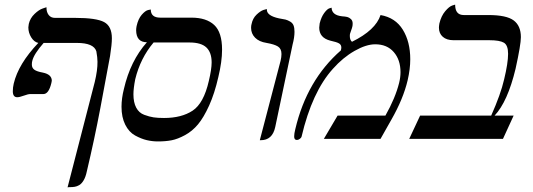

<svg xmlns="http://www.w3.org/2000/svg" viewBox="-20 -598 2297 827"><path d="M167 -192.9Q167 -192.9 110.8 -192.9Q101.1 -192.9 82.5 -186Q64 -179.2 54.2 -179.2Q35.2 -179.2 35.2 -205.1Q35.2 -221.2 39.1 -237.8Q59.1 -322.8 145 -413.1Q127 -417 114.5 -437Q102.1 -457 102.1 -480Q102.1 -484.9 104 -495.1Q109.9 -520 128.9 -538.1Q147.9 -556.2 164.1 -561.5L180.2 -566.9V-564Q180.2 -545.9 189.7 -533.4Q199.2 -521 216.8 -521H303.2Q395 -521 428.5 -502.9Q461.9 -484.9 461.9 -433.1Q461.9 -407.2 454.1 -356.9L412.1 -131.8Q387.2 0 354 140.1Q349.1 164.1 340.1 179Q331.1 193.8 321 199.5Q311 205.1 302 206.5Q293 208 283.4 208Q273.9 208 271 209L388.2 -245.1Q400.4 -295.9 399.9 -332Q399.9 -350.1 395 -377Q383.8 -413.1 311 -413.1H168Q126 -365.2 119.1 -335.9Q117.2 -330.1 117.2 -319.8Q117.2 -305.7 127.7 -297.9Q138.2 -290 165 -285.2Q203.1 -277.3 203.1 -250Q203.1 -248 201.2 -240.2Q189.9 -192.9 167 -192.9Z M660.6 11.2Q635.7 11.2 612.1 5.6Q588.4 0 562 -14.4Q535.6 -28.8 519.5 -60.8Q503.4 -92.8 503.4 -138.2Q503.4 -174.3 513.7 -214.8Q541.5 -335.9 612.8 -416Q566.9 -416 566.4 -467.8Q566.4 -475.6 568.4 -485.8Q575.2 -516.6 590.3 -534.2Q605.5 -551.8 617.7 -554.7L629.4 -557.1Q629.4 -522 670.4 -522H804.7Q868.7 -522 902.6 -490.5Q936.5 -459 936.5 -383.8Q936.5 -333 920.4 -266.1Q904.3 -195.3 880.9 -143.6Q857.4 -91.8 833 -62.5Q808.6 -33.2 777.1 -16.1Q745.6 1 719.7 6.1Q693.8 11.2 660.6 11.2ZM796.4 -415H641.6Q584.5 -347.2 562.5 -256.8Q554.7 -216.8 554.7 -191.9Q554.7 -156.7 566.7 -134.3Q578.6 -111.8 601.1 -103.5Q623.5 -95.2 641.6 -92.5Q659.7 -89.8 686.5 -89.8Q761.7 -89.8 809.6 -121.3Q857.4 -152.8 879.4 -249Q891.6 -299.8 891.6 -329.1Q891.6 -372.1 868.9 -393.6Q846.2 -415 796.4 -415Z M1099.1 5.9 1188.5 -335.9Q1192.4 -352.1 1192.4 -365.2Q1192.4 -388.2 1177.2 -397.7Q1162.1 -407.2 1128.4 -413.1Q1096.2 -418 1078.9 -435.5Q1061.5 -453.1 1061.5 -478Q1061.5 -487.8 1063.5 -494.1Q1068.4 -519 1085 -534.9Q1101.6 -550.8 1115.2 -555.2L1129.4 -559.1V-556.2Q1129.4 -530.3 1181.2 -519Q1200.2 -516.1 1209.7 -513.7Q1219.2 -511.2 1229.7 -505.1Q1240.2 -499 1244.4 -488.5Q1248.5 -478 1248.5 -460.9Q1248.5 -437 1240.2 -405.8L1165.5 -50.8Q1153.3 6.3 1102.5 5.9Z M1619.1 -533.2Q1683.1 -522 1715.1 -470Q1747.1 -418 1747.1 -342.8Q1747.1 -300.8 1735.8 -252Q1716.8 -171.9 1666 -83L1619.1 0H1375L1434.1 -100.1H1640.1Q1683.1 -176.3 1699.2 -241.2Q1705.1 -265.1 1705.1 -287.1Q1705.1 -340.3 1676 -373.8Q1647 -407.2 1596.2 -407.2Q1557.1 -407.2 1507.1 -378.7Q1457 -350.1 1414.1 -301.8Q1324.2 -202.6 1278.8 -8.8Q1277.8 -4.9 1271.5 0Q1265.1 4.9 1258.8 4.9Q1246.6 4.9 1247.1 -11.2Q1247.1 -22.5 1252 -42Q1301.8 -252.9 1448.2 -380.9Q1450.2 -388.7 1450.2 -393.1Q1450.2 -405.3 1440.2 -411.1Q1430.2 -417 1402.8 -422.9Q1355 -435.1 1355 -479Q1355 -484.9 1356.9 -497.1Q1363.8 -524.9 1376.5 -542Q1389.2 -559.1 1398.4 -562L1408.2 -564.9Q1409.2 -532.7 1453.1 -527.8Q1467.3 -526.9 1475.6 -524.9Q1483.9 -522.9 1491.5 -515.9Q1499 -508.8 1499 -497.1Q1499 -489.3 1498 -484.9Q1496.1 -476.1 1492.7 -467.5Q1489.3 -459 1487.8 -453.1Q1486.8 -450.2 1486.8 -442.9Q1486.8 -425.8 1496.1 -418Q1598.1 -468.3 1619.1 -533.2Z M2083.5 -533.2Q2161.6 -533.2 2192.6 -510Q2223.6 -486.8 2223.6 -438Q2223.6 -405.8 2200.7 -301.8Q2166.5 -159.7 2110.4 -100.1H2192.4L2146.5 0H1742.7L1789.6 -100.1H2095.7Q2136.7 -191.9 2151.4 -255.9Q2168.5 -326.7 2168.5 -366.2Q2168.5 -403.3 2150.4 -414.1Q2132.3 -424.8 2087.4 -424.8H1933.6Q1903.8 -424.8 1887.2 -439.5Q1870.6 -454.1 1870.6 -479Q1870.6 -484.9 1872.6 -497.1Q1880.4 -529.3 1897.5 -549.6Q1914.6 -569.8 1927.7 -574.2L1940.4 -578.1Q1940.4 -533.2 1977.5 -533.2Z"/></svg>

Font: Linux Libertine
Style: Italic
Weight: 400
Italic angle: -12°
Designer: Philipp H. Poll
Foundry: Philipp H. Poll
Version: Version 5.1.6 ; ttfautohint (v0.9)